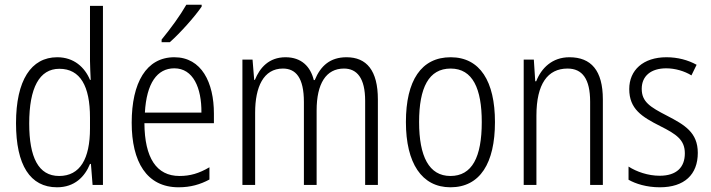

<svg xmlns="http://www.w3.org/2000/svg" viewBox="-20 -878 3018 815"><path d="M222 -83C297 -83 340 -128 362 -182H366L373 -93H417V-853H362V-620C362 -596 364 -568 365 -539H362C340 -592 294 -635 223 -635C112 -635 48 -537 48 -355C48 -177 108 -83 222 -83ZM231 -131C143 -131 104 -210 104 -354C104 -505 147 -586 232 -586C321 -586 362 -512 362 -379V-333C362 -204 320 -131 231 -131Z M836 -850V-858H771C744 -811 706 -759 666 -710V-699H701C744 -737 806 -806 836 -850ZM720 -635C601 -635 539 -527 539 -357C539 -192 602 -83 738 -83C789 -83 830 -95 869 -116V-168C825 -142 787 -131 742 -131C644 -131 594 -208 593 -355H888V-396C888 -527 836 -635 720 -635ZM720 -588C800 -588 836 -505 835 -400H595C602 -525 647 -588 720 -588Z M1451 -635C1382 -635 1341 -599 1316 -538H1312C1298 -595 1260 -635 1192 -635C1122 -635 1083 -591 1062 -539H1059L1052 -625H1009V-93H1063V-400C1063 -508 1098 -587 1181 -587C1235 -587 1270 -549 1270 -445V-93H1324V-409C1324 -523 1364 -587 1440 -587C1495 -587 1530 -547 1530 -450V-93H1584V-456C1584 -579 1536 -635 1451 -635Z M2081 -360C2081 -532 2018 -635 1893 -635C1768 -635 1703 -536 1703 -360C1703 -186 1770 -83 1892 -83C2018 -83 2081 -186 2081 -360ZM1759 -360C1759 -506 1800 -587 1893 -587C1987 -587 2025 -501 2025 -360C2025 -211 1984 -131 1892 -131C1801 -131 1759 -214 1759 -360Z M2397 -635C2324 -635 2278 -589 2256 -533H2252L2246 -625H2203V-93H2257V-387C2257 -522 2305 -587 2389 -587C2452 -587 2485 -543 2485 -446V-93H2539V-456C2539 -579 2489 -635 2397 -635Z M2942 -229C2942 -316 2886 -348 2811 -387C2739 -424 2704 -446 2704 -501C2704 -556 2744 -588 2808 -588C2846 -588 2886 -576 2915 -558L2937 -603C2901 -623 2857 -635 2809 -635C2710 -635 2651 -580 2651 -500C2651 -415 2705 -382 2782 -343C2852 -308 2887 -284 2887 -227C2887 -168 2852 -132 2780 -132C2731 -132 2682 -149 2648 -171V-115C2678 -98 2724 -83 2781 -83C2885 -83 2942 -137 2942 -229Z"/></svg>

Font: Noto Sans Kannada UI Condensed Light
Style: Regular
Weight: 300
Width: 3
Designer: Jelle Bosma - Monotype Design Team
Foundry: Monotype Imaging Inc.
Version: Version 2.005